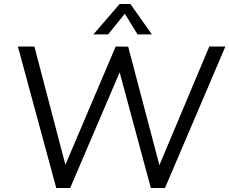

<svg xmlns="http://www.w3.org/2000/svg" viewBox="-20 -946 1154 966"><path d="M1114 -712 810 0H739L582 -582L333 0H263L70 -712H153L309 -117L562 -712L625 -711L782 -115L1033 -712ZM450 -773 582 -926H636L744 -773H672L608 -877L524 -773Z"/></svg>

Font: Muli
Style: Italic
Weight: 400
Italic angle: -4.541°
Designer: Vernon Adams
Foundry: Vernon Adams
Version: Version 2.001